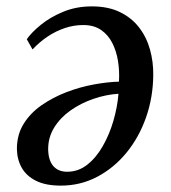

<svg xmlns="http://www.w3.org/2000/svg" viewBox="-20 -568 535 602"><path d="M64 -445Q78.5 -466 107.8 -490Q137 -514 178 -531Q219 -548 268 -548Q319 -548 355.8 -530.2Q392.5 -512.5 416 -482Q439.5 -451.5 450.2 -413Q461 -374.5 460.5 -333Q460 -263 438 -200.2Q416 -137.5 376.8 -89.5Q337.5 -41.5 285 -13.8Q232.5 14 170.5 14Q123.5 14 93.2 -1Q63 -16 48.2 -42Q33.5 -68 33 -101Q33 -145.5 54 -179.5Q75 -213.5 110.2 -238Q145.5 -262.5 187.8 -278.8Q230 -295 273.2 -303Q316.5 -311 353 -312Q355 -345 350 -376.5Q345 -408 331.8 -433.8Q318.5 -459.5 296.2 -474.5Q274 -489.5 241 -489.5Q211.5 -489.5 183.2 -480Q155 -470.5 129.5 -453.5Q104 -436.5 82 -413ZM190.5 -29.5Q225.5 -29.5 253.5 -51.5Q281.5 -73.5 302.2 -109.8Q323 -146 335.5 -189Q348 -232 351.5 -274Q312 -271.5 272.8 -258Q233.5 -244.5 201.2 -221.8Q169 -199 150 -168.2Q131 -137.5 131 -100.5Q131.5 -65.5 147 -47.5Q162.5 -29.5 190.5 -29.5Z"/></svg>

Font: Merriweather 60pt
Style: Italic
Weight: 400
Italic angle: -7.8°
Version: Version 2.101